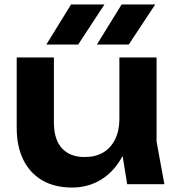

<svg xmlns="http://www.w3.org/2000/svg" viewBox="-20 -827 794 862"><path d="M304 15Q225 15 169.5 -17.5Q114 -50 84.5 -110Q55 -170 55 -252V-569H222V-277Q222 -201 258 -161.5Q294 -122 360 -122Q409 -122 443.5 -142.5Q478 -163 497 -202Q516 -241 516 -293L570 -264Q560 -176 523 -113.5Q486 -51 429.5 -18Q373 15 304 15ZM551 0 516 -216V-569H683V-191L718 0ZM299 -807H449L331 -627H188ZM526 -807H677L558 -627H415Z"/></svg>

Font: Unbounded Medium
Style: Regular
Weight: 500
Designer: Luke Prowse, Jean-Baptiste Morizot, Fátima Lázaro, Florian Runge
Foundry: NaN
Version: Version 1.700